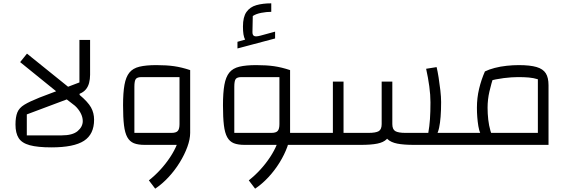

<svg xmlns="http://www.w3.org/2000/svg" viewBox="-20 -870 3416 1153"><path d="M289 15Q206 15 158.5 2Q111 -11 92 -41Q73 -71 73 -122Q73 -167 84 -194.5Q95 -222 126 -241Q157 -260 217 -284L457 -375V-630H521V-421Q521 -395 515 -372Q509 -349 495 -332.5Q481 -316 458 -307V-300Q508 -258 526.5 -225Q545 -192 545 -151Q545 -64 484.5 -24.5Q424 15 289 15ZM141 -57H350Q416 -57 446.5 -83Q477 -109 477 -143Q477 -167 464 -191.5Q451 -216 430 -235L381 -273L141 -183ZM343 -301 101 -497 142 -548 415 -328Z M849 0Q809 0 784 -10Q759 -20 744.5 -46Q730 -72 724.5 -118.5Q719 -165 719 -238Q719 -313 727.5 -360.5Q736 -408 757 -434Q778 -460 817.5 -469.5Q857 -479 919 -479Q980 -479 1025.5 -472.5Q1071 -466 1122 -449V-72L1095 0ZM912 263 874 213Q910 185 943 149Q976 113 1002 73.5Q1028 34 1043 -3.5Q1058 -41 1058 -72H1122Q1122 -34 1105 12.5Q1088 59 1059 106Q1030 153 992 194Q954 235 912 263ZM787 -72H1010Q1037 -72 1047.5 -83.5Q1058 -95 1058 -125V-407H830Q804 -407 795.5 -395.5Q787 -384 787 -349Z M1700 0V-72H1837V0ZM1449 0Q1409 0 1384 -10Q1359 -20 1344.5 -46Q1330 -72 1324.5 -118.5Q1319 -165 1319 -238Q1319 -313 1327.5 -360.5Q1336 -408 1357 -434Q1378 -460 1417.5 -469.5Q1457 -479 1519 -479Q1580 -479 1625.5 -472.5Q1671 -466 1722 -449V-72L1695 0ZM1512 263 1474 213Q1510 185 1543 149Q1576 113 1602 73.5Q1628 34 1643 -3.5Q1658 -41 1658 -72H1722Q1722 -34 1705 12.5Q1688 59 1659 106Q1630 153 1592 194Q1554 235 1512 263ZM1387 -72H1610Q1637 -72 1647.5 -83.5Q1658 -95 1658 -125V-407H1430Q1404 -407 1395.5 -395.5Q1387 -384 1387 -349ZM1837 0V-72Q1850 -72 1853.5 -62.5Q1857 -53 1857 -36Q1857 -20 1853.5 -10Q1850 0 1837 0ZM1406 -579V-619L1452 -632Q1445 -645 1442 -664Q1439 -683 1439 -711Q1439 -768 1460 -798Q1481 -828 1519.5 -839Q1558 -850 1609 -850V-799Q1581 -799 1549.5 -793Q1518 -787 1498 -774L1496 -677Q1496 -658 1507 -653.5Q1518 -649 1544 -656L1632 -680V-639Z M2467 0 2569 -72H2734V0ZM2466 0Q2404 0 2366 -7.5Q2328 -15 2307.5 -34Q2287 -53 2279.5 -87.5Q2272 -122 2272 -175V-380H2336V-125Q2336 -93 2354 -82.5Q2372 -72 2415 -72H2552Q2559 -111 2562 -154.5Q2565 -198 2565 -255Q2565 -300 2558 -351.5Q2551 -403 2539 -457L2602 -467Q2608 -442 2614 -404.5Q2620 -367 2624.5 -327Q2629 -287 2629 -257Q2629 -159 2617 -103Q2605 -47 2570 -23.5Q2535 0 2466 0ZM1837 0V-72H1979V-380H2043V0ZM2043 0V-72H2193Q2237 -72 2254.5 -82.5Q2272 -93 2272 -125V-380H2336V-175Q2336 -122 2328.5 -87.5Q2321 -53 2302 -34Q2283 -15 2245.5 -7.5Q2208 0 2148 0ZM1837 0Q1824 0 1820.5 -10Q1817 -20 1817 -36Q1817 -53 1820.5 -62.5Q1824 -72 1837 -72ZM2734 0V-72Q2747 -72 2750.5 -62.5Q2754 -53 2754 -36Q2754 -20 2750.5 -10Q2747 0 2734 0Z M2734 0V-72H3210V-394Q3184 -402 3156 -404.5Q3128 -407 3091 -407Q3053 -407 3005 -401Q2957 -395 2915 -383L2892 -441Q2916 -453 2950.5 -462Q2985 -471 3023 -475Q3061 -479 3095 -479Q3163 -479 3202 -467.5Q3241 -456 3257.5 -430Q3274 -404 3274 -358V0ZM2889 -29Q2861 -60 2852.5 -113Q2844 -166 2844 -223Q2844 -282 2857 -336.5Q2870 -391 2892 -441L2947 -420Q2930 -368 2919 -320Q2908 -272 2908 -223Q2908 -188 2912 -152Q2916 -116 2925.5 -83.5Q2935 -51 2954 -26ZM2734 0Q2721 0 2717.5 -10Q2714 -20 2714 -36Q2714 -53 2717.5 -62.5Q2721 -72 2734 -72Z"/></svg>

Font: Changa ExtraLight Light
Style: Regular
Weight: 300
Version: Version 3.002; ttfautohint (v1.8.2)